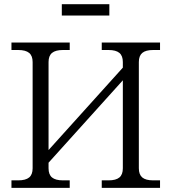

<svg xmlns="http://www.w3.org/2000/svg" viewBox="-20 -905 826 925"><path d="M213.9 -94.2Q213.9 -64 230.7 -50Q247.6 -36.1 283.2 -36.1H315.9V0H35.2V-36.1H67.9Q103.5 -36.1 120.4 -50Q137.2 -64 137.2 -94.2V-606Q137.2 -636.2 120.4 -650.1Q103.5 -664.1 67.9 -664.1H35.2V-700.2H315.9V-664.1H283.2Q247.6 -664.1 230.7 -650.1Q213.9 -636.2 213.9 -606V-182.1L571.8 -579.1V-606Q571.8 -636.2 555.2 -650.1Q538.6 -664.1 502.9 -664.1H470.2V-700.2H751V-664.1H717.8Q682.1 -664.1 665.5 -650.1Q648.9 -636.2 648.9 -606V-94.2Q648.9 -64 665.5 -50Q682.1 -36.1 717.8 -36.1H751V0H470.2V-36.1H502.9Q538.6 -36.1 555.2 -50Q571.8 -64 571.8 -94.2V-518.1L213.9 -121.1ZM277.8 -830.1V-884.8H506.8V-830.1Z"/></svg>

Font: LT Superior Serif
Style: Regular
Weight: 400
Designer: Daniel Lyons
Foundry: LyonsType
Version: Version 2.120;FEAKit 1.0